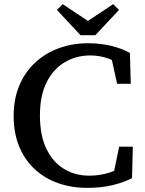

<svg xmlns="http://www.w3.org/2000/svg" viewBox="-20 -892 702 928"><path d="M401 16Q324 16 259 -7.5Q194 -31 146.5 -75.5Q99 -120 72.5 -184.5Q46 -249 46 -331Q46 -414 73.5 -479Q101 -544 150 -589.5Q199 -635 264.5 -659Q330 -683 405 -683Q465 -683 517 -670.5Q569 -658 608 -636L612 -487H546L514 -633L583 -626V-565Q546 -594 504 -609Q462 -624 416 -624Q349 -624 293.5 -591.5Q238 -559 205.5 -494.5Q173 -430 173 -334Q173 -238 204 -173.5Q235 -109 288.5 -76Q342 -43 411 -43Q464 -43 510 -58Q556 -73 593 -100V-41L525 -34L556 -183H622L618 -31Q580 -11 525.5 2.5Q471 16 401 16ZM283 -872 450 -761H360L527 -872L555 -844L441 -722H369L255 -844Z"/></svg>

Font: Source Serif 4 Medium
Style: Regular
Weight: 500
Designer: Frank Grießhammer
Foundry: Adobe Systems Incorporated
Version: Version 4.004;hotconv 1.0.116;makeotfexe 2.5.65601